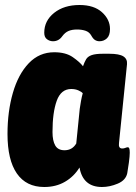

<svg xmlns="http://www.w3.org/2000/svg" viewBox="-20 -740 545 768"><path d="M157 8Q85 8 47.5 -46Q10 -100 10 -204Q10 -294 31.5 -368.5Q53 -443 95 -487Q137 -531 197 -531Q243 -531 271 -511.5Q299 -492 312 -475Q318 -492 324.5 -503Q331 -514 346.5 -519.5Q362 -525 392 -525H417Q457 -525 473.5 -514.5Q490 -504 488 -483L456 -168Q453 -146 469 -146Q476 -146 481.5 -148.5Q487 -151 492 -151Q495 -151 497 -146.5Q499 -142 499 -129Q499 -116 495.5 -89.5Q492 -63 489 -47Q483 -19 451 -5.5Q419 8 388 8Q312 8 298 -70Q276 -34 240 -13Q204 8 157 8ZM238 -139Q269 -139 285 -166L299 -305Q301 -319 304 -336Q307 -353 311 -367Q306 -373 293.5 -378.5Q281 -384 265 -384Q224 -384 207 -337Q190 -290 190 -212Q190 -177 201 -158Q212 -139 238 -139ZM298 -720Q356 -720 388 -691Q420 -662 420 -624Q420 -598 407.5 -586.5Q395 -575 378 -575Q368 -575 360 -580Q352 -585 345 -598Q337 -612 322 -617Q307 -622 288 -622Q268 -622 254 -616Q240 -610 229 -595Q215 -575 192 -575Q179 -575 168 -583Q157 -591 157 -609Q157 -657 196.5 -688.5Q236 -720 298 -720Z"/></svg>

Font: Asap Semi Condensed Semi Condensed Black
Style: Italic
Weight: 900
Width: 4
Italic angle: -6°
Designer: Pablo Cosgaya
Foundry: Omnibus-Type
Version: Version 3.001; ttfautohint (v1.8.4.7-5d5b)